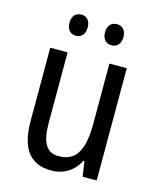

<svg xmlns="http://www.w3.org/2000/svg" viewBox="-111 -799 726 887"><g transform="rotate(15 252.5 -356.0)"><path d="M124 -672C124 -637 143 -621 168 -621C192 -621 211 -637 211 -672C211 -706 192 -722 168 -722C143 -722 124 -706 124 -672ZM294 -672C294 -637 313 -621 338 -621C362 -621 382 -637 382 -672C382 -706 362 -722 338 -722C314 -722 294 -706 294 -672ZM434 -537H351V-253C351 -126 321 -63 233 -63C177 -63 151 -106 151 -199V-537H68V-186C68 -62 112 10 219 10C275 10 324 -18 351 -72H356L367 0H434Z"/></g></svg>

Font: Noto Sans Sinhala UI Condensed
Style: Regular
Weight: 400
Width: 3
Designer: Jelle Bosma - Monotype Design Team
Foundry: Monotype Imaging Inc.
Version: Version 2.006